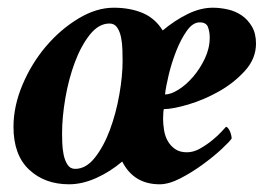

<svg xmlns="http://www.w3.org/2000/svg" viewBox="-20 -472 697 498"><path d="M264 -411Q236 -411 213 -382Q190 -353 174 -310Q158 -267 149.5 -217.5Q141 -168 141 -126Q141 -117 141.5 -101.5Q142 -86 145 -71Q148 -56 155 -45Q162 -34 175 -34Q203 -34 226 -63Q249 -92 265 -135Q281 -178 289.5 -226.5Q298 -275 298 -314Q298 -326 297.5 -343Q297 -360 294 -375Q291 -390 284 -400.5Q277 -411 264 -411ZM408 -227Q423 -227 443 -239.5Q463 -252 481 -273Q499 -294 511.5 -320.5Q524 -347 524 -375Q524 -389 519.5 -401.5Q515 -414 498 -414Q480 -414 464.5 -392Q449 -370 437 -339.5Q425 -309 417.5 -277.5Q410 -246 408 -227ZM532 -452Q551 -452 571 -447.5Q591 -443 607 -432Q623 -421 633.5 -403Q644 -385 644 -359Q644 -320 615.5 -288.5Q587 -257 548 -235Q509 -213 468.5 -201Q428 -189 405 -189Q404 -187 403.5 -177.5Q403 -168 403 -164Q403 -150 405.5 -134.5Q408 -119 415 -106.5Q422 -94 434 -85.5Q446 -77 465 -77Q482 -77 499.5 -87Q517 -97 531.5 -109Q546 -121 555.5 -131.5Q565 -142 566 -143Q569 -143 572 -139Q575 -135 577 -130Q579 -125 580 -120Q581 -115 581 -113Q576 -105 555 -85.5Q534 -66 506 -45.5Q478 -25 448 -9.5Q418 6 394 6Q327 6 297 -53Q265 -26 229 -10Q193 6 159 6Q96 6 55.5 -32Q15 -70 15 -143Q15 -197 38.5 -252.5Q62 -308 99.5 -352Q137 -396 183.5 -424Q230 -452 275 -452Q317 -452 349.5 -438.5Q382 -425 402 -393Q433 -419 466.5 -435.5Q500 -452 532 -452Z"/></svg>

Font: Vermiglione
Style: Bold Italic
Weight: 700
Italic angle: -11°
Version: Version 1.000